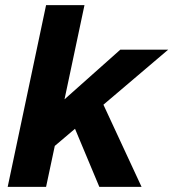

<svg xmlns="http://www.w3.org/2000/svg" viewBox="-20 -730 677 750"><path d="M10 0 160 -710H310L232 -342L450 -536H637L384 -321L533 0H368L273 -227L194 -160L160 0Z"/></svg>

Font: Geist
Style: Bold Italic
Weight: 700
Italic angle: -12°
Designer: Basement.studio, Andrés Briganti, Mateo Zaragoza
Foundry: Basement.studio, Vercel, Andrés Briganti, Guido Ferreyra, Mateo Zaragoza
Version: Version 1.500; ttfautohint (v1.8.4.7-5d5b)